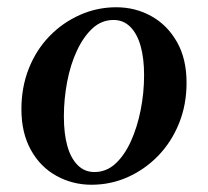

<svg xmlns="http://www.w3.org/2000/svg" viewBox="-20 -499 573 529"><path d="M300 -479Q353 -479 397 -454.5Q441 -430 467.5 -383.5Q494 -337 494 -271Q494 -210 473 -158.5Q452 -107 415.5 -69.5Q379 -32 332 -11Q285 10 232 10Q180 10 135.5 -14.5Q91 -39 65 -86Q39 -133 39 -198Q39 -259 59.5 -310.5Q80 -362 116.5 -399.5Q153 -437 200.5 -458Q248 -479 300 -479ZM240 -25Q273 -25 298 -48Q323 -71 340.5 -109.5Q358 -148 367.5 -195.5Q377 -243 377 -292Q377 -338 367.5 -372Q358 -406 339 -425Q320 -444 293 -444Q260 -444 235 -421Q210 -398 192 -359.5Q174 -321 165 -273.5Q156 -226 156 -178Q156 -131 165.5 -97Q175 -63 194 -44Q213 -25 240 -25Z"/></svg>

Font: Brygada 1918 SemiBold
Style: Italic
Weight: 600
Italic angle: -8°
Designer: Mateusz Machalski | Borys Kosmynka | Przemek Hoffer
Foundry: NIEPODLEGLA 2018
Version: Version 3.006